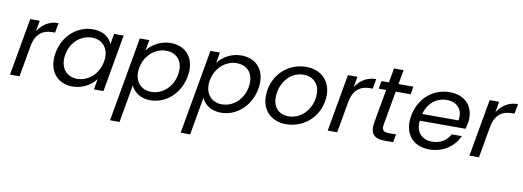

<svg xmlns="http://www.w3.org/2000/svg" viewBox="-69 -1118 4929 1810"><g transform="rotate(10 2395.5 -213.0)"><path d="M169.9 -297.6C192.6 -425.1 264.8 -463.5 352 -463.5H376.1L392.9 -558C255.7 -558 169.7 -448.8 143.5 -302.5ZM26.4 0H117.4L214.2 -548.3H123.2Z M413.4 -276C383.4 -105.6 476.9 8.5 622.8 8.5C723.9 8.5 804.5 -43.3 847.7 -102.3L829.3 0H920.8L1017.6 -548.3H926.1L908.4 -447.5C885.8 -505 825.7 -556.8 723.9 -556.8C576.4 -556.8 443.4 -446.5 413.4 -276ZM878.1 -274.5C855.4 -146.5 755.5 -70.7 656 -70.7C555.6 -70.7 483.9 -146.8 506.6 -276C529.3 -405.3 628 -477.6 728.4 -477.6C827.9 -477.6 900.8 -401.8 878.1 -274.5Z M1245.3 -446.8 1262.9 -548.3H1172.2L1029.9 260H1120.7L1183.9 -100.8C1208.7 -44.8 1269.6 8.5 1369.9 8.5C1517.4 8.5 1649.6 -105.6 1679.6 -276C1709.6 -446.5 1616.9 -556.8 1469.4 -556.8C1369.9 -556.8 1288.5 -505 1245.3 -446.8ZM1587.1 -276C1564.4 -146.8 1465.8 -70.7 1364.6 -70.7C1265.9 -70.7 1192.2 -146.5 1214.9 -274.5C1237.6 -401.8 1338.3 -477.6 1437 -477.6C1538.1 -477.6 1609.8 -405.3 1587.1 -276Z M1921.3 -446.8 1938.9 -548.3H1848.2L1705.9 260H1796.7L1859.9 -100.8C1884.7 -44.8 1945.6 8.5 2045.9 8.5C2193.4 8.5 2325.6 -105.6 2355.6 -276C2385.6 -446.5 2292.9 -556.8 2145.4 -556.8C2045.9 -556.8 1964.5 -505 1921.3 -446.8ZM2263.1 -276C2240.4 -146.8 2141.8 -70.7 2040.6 -70.7C1941.9 -70.7 1868.2 -146.5 1890.9 -274.5C1913.6 -401.8 2014.3 -477.6 2113 -477.6C2214.1 -477.6 2285.8 -405.3 2263.1 -276Z M2667.9 8.5C2855 8.5 3000.6 -138.7 3000.6 -328.5C3000.6 -466.7 2904.8 -556.8 2766.2 -556.8C2575.9 -556.8 2436.4 -405.6 2436.4 -219.1C2436.4 -81.8 2529.4 8.5 2667.9 8.5ZM2679.2 -68.4C2596.7 -68.4 2530.4 -119.8 2530.4 -223.4C2530.4 -359.3 2622.4 -479.9 2753.4 -479.9C2835.9 -479.9 2906.5 -428.7 2906.5 -322.9C2906.5 -186.7 2808.3 -69.1 2679.2 -68.4Z M3210.9 -297.6C3233.6 -425.1 3305.8 -463.5 3393 -463.5H3417.1L3433.9 -558C3296.7 -558 3210.7 -448.8 3184.5 -302.5ZM3067.4 0H3158.4L3255.2 -548.3H3164.2Z M3486.2 -150.3C3467.4 -40 3515.3 0 3611.8 0H3694.2L3708 -76.6H3641.2C3584.9 -76.6 3568.5 -95.6 3577.9 -150.3L3672.9 -685.6H3581.2ZM3777.9 -473.2 3791 -548.3H3485.8L3472.7 -473.2Z M3889.1 -242.9H4343.8C4349.5 -261.6 4353.5 -277.7 4357 -296.9C4383.1 -445.4 4298.4 -556.8 4139.4 -556.8C3979.6 -556.8 3849.4 -447.8 3818.4 -274.5C3787.4 -101.3 3883.9 8.5 4039.9 8.5C4176.2 8.5 4277.1 -69 4322.7 -168.6H4224.9C4194.9 -110 4135.7 -68.4 4053.5 -68.4C3956.2 -68.4 3887.2 -135.3 3908.4 -254.9L3914.1 -290.1C3936.1 -412.5 4027 -479.9 4122.1 -479.9C4215.7 -479.9 4285.4 -420.5 4265 -309.2H3902.1Z M4567.9 -297.6C4590.6 -425.1 4662.8 -463.5 4750 -463.5H4774.1L4790.9 -558C4653.7 -558 4567.7 -448.8 4541.5 -302.5ZM4424.4 0H4515.4L4612.2 -548.3H4521.2Z"/></g></svg>

Font: Poppins Devanagari Thin
Style: Italic
Weight: 100
Italic angle: -10°
Designer: Ninad Kale (Devanagari), Jonny Pinhorn (Latin)
Foundry: Indian Type Foundry
Version: 4.005